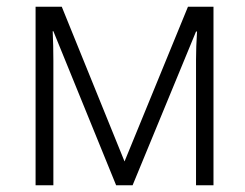

<svg xmlns="http://www.w3.org/2000/svg" viewBox="-20 -552 729 572"><path d="M616 -532V0H564V-374Q564 -413 567 -458H564L375 0H326L139 -459H137Q138 -436 138.5 -415.5Q139 -395 139 -371V0H86V-532H164L351 -71L540 -532Z"/></svg>

Font: RS Noto Sans Light
Style: Regular
Weight: 300
Designer: Monotype Design Team
Foundry: Monotype Imaging Inc.
Version: Version 3.10